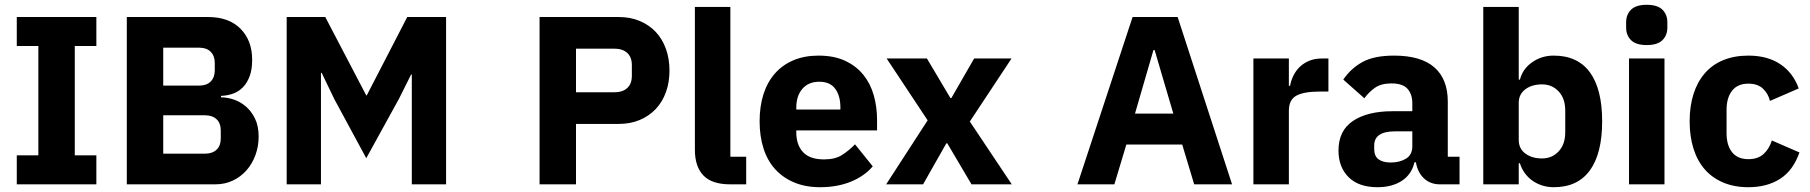

<svg xmlns="http://www.w3.org/2000/svg" viewBox="-20 -769 7550 801"><path d="M50 0V-121H140V-577H50V-698H382V-577H292V-121H382V0Z M509 -698H848Q935 -698 983.5 -649Q1032 -600 1032 -519Q1032 -479 1021.5 -451Q1011 -423 993.5 -405Q976 -387 952.5 -378.5Q929 -370 902 -369V-363Q927 -363 954.5 -354Q982 -345 1005 -325.5Q1028 -306 1043.5 -275Q1059 -244 1059 -199Q1059 -158 1045.5 -121.5Q1032 -85 1008 -58Q984 -31 951 -15.5Q918 0 879 0H509ZM661 -128H836Q866 -128 883.5 -144.5Q901 -161 901 -191V-225Q901 -255 883.5 -271.5Q866 -288 836 -288H661ZM661 -412H812Q842 -412 859 -429Q876 -446 876 -476V-506Q876 -536 859 -553Q842 -570 812 -570H661Z M1698 -458H1695L1644 -356L1508 -109L1375 -355L1322 -465H1319V0H1176V-698H1337L1508 -371H1510L1679 -698H1841V0H1698Z M2231 0V-698H2561Q2610 -698 2649 -681.5Q2688 -665 2715.5 -636Q2743 -607 2758 -565.5Q2773 -524 2773 -475Q2773 -425 2758 -384Q2743 -343 2715.5 -314Q2688 -285 2649 -268.5Q2610 -252 2561 -252H2383V0ZM2383 -384H2543Q2577 -384 2596.5 -401.5Q2616 -419 2616 -453V-497Q2616 -531 2596.5 -548.5Q2577 -566 2543 -566H2383Z M3026 0Q2950 0 2914.5 -37Q2879 -74 2879 -144V-740H3027V-115H3093V0Z M3401 12Q3341 12 3294 -7.5Q3247 -27 3214.5 -62.5Q3182 -98 3165.5 -149Q3149 -200 3149 -263Q3149 -325 3165 -375.5Q3181 -426 3212.5 -462Q3244 -498 3290 -517.5Q3336 -537 3395 -537Q3460 -537 3506.5 -515Q3553 -493 3582.5 -456Q3612 -419 3625.5 -370.5Q3639 -322 3639 -269V-225H3302V-217Q3302 -165 3330 -134.5Q3358 -104 3418 -104Q3464 -104 3493 -122.5Q3522 -141 3547 -167L3621 -75Q3586 -34 3529.5 -11Q3473 12 3401 12ZM3398 -428Q3353 -428 3327.5 -398.5Q3302 -369 3302 -320V-312H3486V-321Q3486 -369 3464.5 -398.5Q3443 -428 3398 -428Z M3677 0 3850 -267 3679 -525H3847L3945 -360H3949L4044 -525H4200L4026 -262L4201 0H4033L3932 -171H3928L3831 0Z M4962 0 4912 -166H4679L4629 0H4475L4705 -698H4893L5120 0ZM4797 -560H4792L4715 -295H4875Z M5209 0V-525H5357V-411H5362Q5366 -433 5376 -453.5Q5386 -474 5402.5 -490Q5419 -506 5442 -515.5Q5465 -525 5496 -525H5522V-387H5485Q5420 -387 5388.5 -370Q5357 -353 5357 -307V0Z M5987 0Q5947 0 5920.5 -25Q5894 -50 5887 -92H5881Q5869 -41 5828 -14.5Q5787 12 5727 12Q5648 12 5606 -30Q5564 -72 5564 -141Q5564 -224 5624.5 -264.5Q5685 -305 5789 -305H5872V-338Q5872 -376 5852 -398.5Q5832 -421 5785 -421Q5741 -421 5715 -402Q5689 -383 5672 -359L5584 -437Q5616 -484 5664.5 -510.5Q5713 -537 5796 -537Q5908 -537 5964 -488Q6020 -439 6020 -345V-115H6069V0ZM5782 -91Q5819 -91 5845.5 -107Q5872 -123 5872 -159V-221H5800Q5713 -221 5713 -162V-147Q5713 -118 5731 -104.5Q5749 -91 5782 -91Z M6168 -740H6316V-437H6321Q6332 -481 6371.5 -509Q6411 -537 6462 -537Q6562 -537 6613 -467Q6664 -397 6664 -263Q6664 -129 6613 -58.5Q6562 12 6462 12Q6436 12 6413 4.5Q6390 -3 6371.5 -16.5Q6353 -30 6340 -48.5Q6327 -67 6321 -88H6316V0H6168ZM6413 -108Q6455 -108 6482.5 -137.5Q6510 -167 6510 -217V-308Q6510 -358 6482.5 -387.5Q6455 -417 6413 -417Q6371 -417 6343.5 -396.5Q6316 -376 6316 -340V-185Q6316 -149 6343.5 -128.5Q6371 -108 6413 -108Z M6850 -581Q6805 -581 6784.5 -601.5Q6764 -622 6764 -654V-676Q6764 -708 6784.5 -728.5Q6805 -749 6850 -749Q6895 -749 6915.5 -728.5Q6936 -708 6936 -676V-654Q6936 -622 6915.5 -601.5Q6895 -581 6850 -581ZM6776 -525H6924V0H6776Z M7274 12Q7215 12 7169 -7.5Q7123 -27 7092 -62.5Q7061 -98 7045 -149Q7029 -200 7029 -263Q7029 -326 7045 -376.5Q7061 -427 7092 -463Q7123 -499 7169 -518Q7215 -537 7274 -537Q7354 -537 7407.5 -501Q7461 -465 7484 -400L7364 -348Q7357 -378 7335 -399Q7313 -420 7274 -420Q7229 -420 7206 -390.5Q7183 -361 7183 -311V-213Q7183 -163 7206 -134Q7229 -105 7274 -105Q7314 -105 7337.5 -126.5Q7361 -148 7372 -183L7487 -133Q7461 -58 7406.5 -23Q7352 12 7274 12Z"/></svg>

Font: IBM Plex Arabic
Style: Bold
Weight: 700
Designer: Mike Abbink, Paul van der Laan, Pieter van Rosmalen, Wael Morcos, Khajak Apelian
Foundry: Bold Monday
Version: Version 1.0